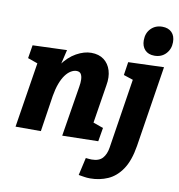

<svg xmlns="http://www.w3.org/2000/svg" viewBox="-106 -892 1149 1232"><g transform="rotate(10 468.0 -275.5)"><path d="M340 5 393 -322Q398 -349 397 -371.5Q396 -394 387.5 -407Q379 -420 359 -420Q341 -420 322 -408.5Q303 -397 286.5 -374.5Q270 -352 257 -317.5Q244 -283 236 -236L200 0H35L115 -504L174 -399L38 -447L52 -533L275 -541L238 -383L186 -290Q203 -380 244 -437.5Q285 -495 335.5 -523Q386 -551 432 -551Q482 -551 514.5 -526.5Q547 -502 560 -459.5Q573 -417 563 -362L519 -86L448 -139L589 -89L574 0ZM488 235 514 120Q525 121 534 122Q543 123 552 123Q600 123 623 97.5Q646 72 653 27L726 -441L738 -422L662 -447L675 -533L907 -541L824 -13Q808 85 770 141Q732 197 678.5 220.5Q625 244 564 244Q542 244 525 241Q508 238 488 235ZM833 -603Q793 -603 771 -626.5Q749 -650 749 -689Q749 -736 778 -765.5Q807 -795 852 -795Q891 -795 913.5 -772.5Q936 -750 936 -709Q936 -664 907.5 -633.5Q879 -603 833 -603Z"/></g></svg>

Font: Bitter Thin ExtraBold
Style: Italic
Weight: 800
Italic angle: -9°
Version: Version 2.002